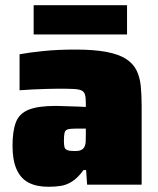

<svg xmlns="http://www.w3.org/2000/svg" viewBox="-20 -708 607 736"><path d="M166 8Q120 8 89.5 -8Q59 -24 43.5 -59Q28 -94 28 -149Q28 -206 41 -239.5Q54 -273 90 -287.5Q126 -302 193 -302Q201 -302 214.5 -301.5Q228 -301 245 -300.5Q262 -300 278.5 -299.5Q295 -299 309 -298V-315Q309 -335 305.5 -346Q302 -357 292 -361.5Q282 -366 260.5 -367Q239 -368 203 -368Q179 -368 153.5 -367Q128 -366 103 -365Q78 -364 55 -362V-500Q93 -507 147.5 -512.5Q202 -518 269 -518Q341 -518 388 -509Q435 -500 462.5 -482.5Q490 -465 503 -439Q516 -413 519.5 -379Q523 -345 523 -302V0H314L310 -56H300Q279 -27 257.5 -13Q236 1 213.5 4.5Q191 8 166 8ZM267 -129Q279 -129 286 -131Q293 -133 298 -137.5Q303 -142 305 -148Q308 -155 308.5 -165Q309 -175 309 -188V-215H269Q249 -215 239.5 -212Q230 -209 227.5 -199Q225 -189 225 -168Q225 -154 227 -145Q229 -136 238 -132.5Q247 -129 267 -129ZM109 -576V-688H467V-576Z"/></svg>

Font: Saira Thin Black
Style: Regular
Weight: 900
Version: Version 1.101